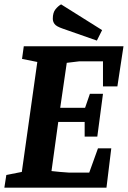

<svg xmlns="http://www.w3.org/2000/svg" viewBox="-33 -860 586 880"><path d="M254 -729Q225 -739 217 -750Q209 -761 209 -774Q209 -802 221 -817Q233 -832 247 -840L435 -722L411 -674ZM-4 -58 67 -72 138 -576 68 -590 76 -648H533L505 -464H439V-579H331L273 -572L243 -366H357L379 -430H439L413 -234H355V-301H234L203 -76Q222 -74 242 -72Q262 -70 282 -69H376L416 -180H477L455 0H-13Z"/></svg>

Font: Faustina VF Beta
Style: Italic
Weight: 400
Italic angle: -8°
Designer: Alfonso Garcia
Foundry: Omnibus-Type
Version: Version 1.006